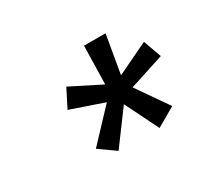

<svg xmlns="http://www.w3.org/2000/svg" viewBox="-82 -850 707 641"><g transform="rotate(-30 271.5 -529.0)"><path d="M373.5 -347.2 310.1 -475.6 216.8 -349.6 154.8 -393.6 264.2 -509.8 137.7 -553.2 172.9 -622.6 289.1 -564 292.5 -711.4H375.5L350.1 -564L472.2 -622.6L497.1 -553.2L363.3 -509.8L446.8 -389.6Z"/></g></svg>

Font: Ride
Style: Italic
Weight: 400
Version: Version 3.000